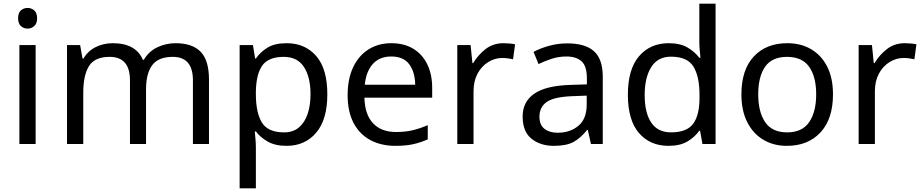

<svg xmlns="http://www.w3.org/2000/svg" viewBox="-20 -780 4999 1040"><path d="M130 -737Q150 -737 165.5 -723.5Q181 -710 181 -681Q181 -653 165.5 -639Q150 -625 130 -625Q108 -625 93 -639Q78 -653 78 -681Q78 -710 93 -723.5Q108 -737 130 -737ZM173 -536V0H85V-536Z M931 -546Q1022 -546 1067 -499.5Q1112 -453 1112 -349V0H1025V-345Q1025 -472 916 -472Q838 -472 804.5 -427Q771 -382 771 -296V0H684V-345Q684 -472 574 -472Q493 -472 462 -422Q431 -372 431 -278V0H343V-536H414L427 -463H432Q457 -505 499.5 -525.5Q542 -546 590 -546Q716 -546 754 -456H759Q786 -502 832.5 -524Q879 -546 931 -546Z M1533 -546Q1632 -546 1692.5 -477Q1753 -408 1753 -269Q1753 -132 1692.5 -61Q1632 10 1532 10Q1470 10 1429.5 -13.5Q1389 -37 1366 -68H1360Q1362 -51 1364 -25Q1366 1 1366 20V240H1278V-536H1350L1362 -463H1366Q1390 -498 1429 -522Q1468 -546 1533 -546ZM1517 -472Q1435 -472 1401.5 -426Q1368 -380 1366 -286V-269Q1366 -170 1398.5 -116.5Q1431 -63 1519 -63Q1568 -63 1599.5 -90Q1631 -117 1646.5 -163.5Q1662 -210 1662 -270Q1662 -362 1626.5 -417Q1591 -472 1517 -472Z M2100 -546Q2169 -546 2218.5 -516Q2268 -486 2294.5 -431.5Q2321 -377 2321 -304V-251H1954Q1956 -160 2000.5 -112.5Q2045 -65 2125 -65Q2176 -65 2215.5 -74.5Q2255 -84 2297 -102V-25Q2256 -7 2216 1.5Q2176 10 2121 10Q2045 10 1986.5 -21Q1928 -52 1895.5 -113.5Q1863 -175 1863 -264Q1863 -352 1892.5 -415Q1922 -478 1975.5 -512Q2029 -546 2100 -546ZM2099 -474Q2036 -474 1999.5 -433.5Q1963 -393 1956 -321H2229Q2228 -389 2197 -431.5Q2166 -474 2099 -474Z M2707 -546Q2722 -546 2739.5 -544.5Q2757 -543 2770 -540L2759 -459Q2746 -462 2730.5 -464Q2715 -466 2701 -466Q2660 -466 2624 -443.5Q2588 -421 2566.5 -380.5Q2545 -340 2545 -286V0H2457V-536H2529L2539 -438H2543Q2569 -482 2610 -514Q2651 -546 2707 -546Z M3053 -545Q3151 -545 3198 -502Q3245 -459 3245 -365V0H3181L3164 -76H3160Q3125 -32 3086.5 -11Q3048 10 2980 10Q2907 10 2859 -28.5Q2811 -67 2811 -149Q2811 -229 2874 -272.5Q2937 -316 3068 -320L3159 -323V-355Q3159 -422 3130 -448Q3101 -474 3048 -474Q3006 -474 2968 -461.5Q2930 -449 2897 -433L2870 -499Q2905 -518 2953 -531.5Q3001 -545 3053 -545ZM3079 -259Q2979 -255 2940.5 -227Q2902 -199 2902 -148Q2902 -103 2929.5 -82Q2957 -61 3000 -61Q3068 -61 3113 -98.5Q3158 -136 3158 -214V-262Z M3601 10Q3501 10 3441 -59.5Q3381 -129 3381 -267Q3381 -405 3441.5 -475.5Q3502 -546 3602 -546Q3664 -546 3703.5 -523Q3743 -500 3768 -467H3774Q3773 -480 3770.5 -505.5Q3768 -531 3768 -546V-760H3856V0H3785L3772 -72H3768Q3744 -38 3704 -14Q3664 10 3601 10ZM3615 -63Q3700 -63 3734.5 -109.5Q3769 -156 3769 -250V-266Q3769 -366 3736 -419.5Q3703 -473 3614 -473Q3543 -473 3507.5 -416.5Q3472 -360 3472 -265Q3472 -169 3507.5 -116Q3543 -63 3615 -63Z M4492 -269Q4492 -136 4424.5 -63Q4357 10 4242 10Q4171 10 4115.5 -22.5Q4060 -55 4028 -117.5Q3996 -180 3996 -269Q3996 -402 4063 -474Q4130 -546 4245 -546Q4318 -546 4373.5 -513.5Q4429 -481 4460.5 -419.5Q4492 -358 4492 -269ZM4087 -269Q4087 -174 4124.5 -118.5Q4162 -63 4244 -63Q4325 -63 4363 -118.5Q4401 -174 4401 -269Q4401 -364 4363 -418Q4325 -472 4243 -472Q4161 -472 4124 -418Q4087 -364 4087 -269Z M4881 -546Q4896 -546 4913.5 -544.5Q4931 -543 4944 -540L4933 -459Q4920 -462 4904.5 -464Q4889 -466 4875 -466Q4834 -466 4798 -443.5Q4762 -421 4740.5 -380.5Q4719 -340 4719 -286V0H4631V-536H4703L4713 -438H4717Q4743 -482 4784 -514Q4825 -546 4881 -546Z"/></svg>

Font: Go Noto Current
Style: Regular
Weight: 400
Designer: Monotype Design Team
Foundry: Monotype Imaging Inc.
Version: Version 2.007; ttfautohint (v1.8) -l 8 -r 50 -G 200 -x 14 -D